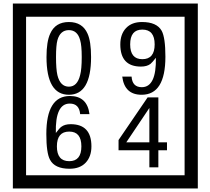

<svg xmlns="http://www.w3.org/2000/svg" viewBox="-20 -980 1195 1090"><path d="M1103 90H53V-960H1103ZM1028 15V-885H128V15ZM497 -656Q497 -442 371 -442Q244 -442 244 -656Q244 -744 265 -789Q294 -855 371 -855Q448 -855 477 -789Q497 -745 497 -656ZM444 -656Q444 -723 435 -752Q420 -809 371 -809Q322 -809 306 -752Q298 -723 298 -656Q298 -587 306 -553Q322 -488 371 -488Q419 -488 435 -554Q444 -587 444 -656ZM919 -658Q919 -442 784 -442Q687 -442 674 -545H727Q731 -485 785 -485Q868 -485 865 -652Q844 -625 834 -617Q814 -602 780 -602Q663 -602 663 -728Q663 -786 695.5 -820.5Q728 -855 786 -855Q870 -855 898 -805Q919 -766 919 -658ZM858 -728Q858 -812 788 -812Q719 -812 719 -728Q719 -644 788 -644Q858 -644 858 -728ZM499 -149Q499 -91 466.5 -56.5Q434 -22 375 -22Q291 -22 264 -73Q243 -111 243 -219Q243 -435 377 -435Q475 -435 488 -332H435Q430 -392 376 -392Q293 -392 297 -225Q318 -253 328 -260Q348 -275 381 -275Q499 -275 499 -149ZM442 -149Q442 -233 373 -233Q303 -233 303 -149Q303 -65 373 -65Q442 -65 442 -149ZM928 -127H879V-30H828V-127H653V-185L818 -427H879V-172H928ZM828 -172V-367L697 -172Z"/></svg>

Font: Unicode BMP Fallback SIL
Style: Regular
Weight: 400
Foundry: NRSI, SIL International
Version: Version 5.1 Based on Unicode 5.1